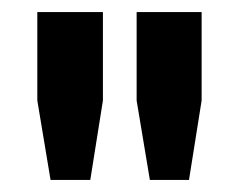

<svg xmlns="http://www.w3.org/2000/svg" viewBox="-20 -706 395 319"><path d="M229 -407 207 -539V-686H315V-539L294 -407ZM64 -407 42 -539V-686H151V-539L130 -407Z"/></svg>

Font: Archivo Narrow SemiBold
Style: Regular
Weight: 600
Designer: Hector Gatti
Foundry: Omnibus-Type
Version: Version 3.002